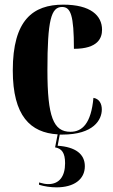

<svg xmlns="http://www.w3.org/2000/svg" viewBox="-20 -569 488 826"><path d="M248 10C383 10 418 -54 418 -98C418 -123 407 -144 382 -148C372 -38 334 -2 283 -2C210 -2 184 -66 184 -267C184 -483 200 -539 247 -539C284 -539 298 -504 298 -359C402 -359 419 -406 419 -441C419 -502 370 -549 252 -549C122 -549 35 -483 35 -266C35 -70 111 2 228 9L217 65C246 70 260 89 260 133C260 190 235 223 188 223C176 223 165 221 148 216V226C171 233 198 237 223 237C298 237 345 203 345 146C345 94 305 63 228 58L237 10C241 10 244 10 248 10Z"/></svg>

Font: Noto Serif Display ExtraCondensed ExtraBold
Style: Regular
Weight: 800
Width: 2
Designer: Monotype Design Team
Foundry: Monotype Imaging Inc.
Version: Version 2.009